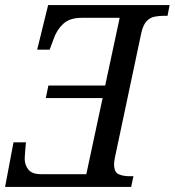

<svg xmlns="http://www.w3.org/2000/svg" viewBox="-24 -734 686 754"><path d="M-4 0 29 -175H78Q77 -168 76 -154.5Q75 -141 74 -128.5Q73 -116 73 -111Q73 -86 87.5 -68Q102 -50 137 -50H315L379 -349H156L166 -398H389L446 -664H296Q250 -664 224.5 -640.5Q199 -617 187 -582L171 -539H122L165 -714H642L634 -672H621Q601 -672 583 -668.5Q565 -665 551.5 -650.5Q538 -636 531 -605L427 -114Q424 -98 424 -89Q424 -58 441.5 -50Q459 -42 484 -42H500L491 0Z"/></svg>

Font: Noto Serif SemiCondensed
Style: Italic
Weight: 400
Width: 4
Italic angle: -12°
Designer: Monotype Design Team
Foundry: Monotype Imaging Inc.
Version: Version 2.013